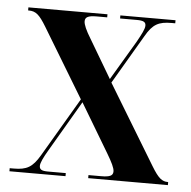

<svg xmlns="http://www.w3.org/2000/svg" viewBox="-44 -580 620 624"><g transform="rotate(5 266.0 -268.0)"><path d="M9 0H192V-10H134C114 -10 106 -14 106 -26C106 -36 114 -53 130 -80L226 -244L321 -85C337 -58 346 -40 346 -29C346 -15 336 -10 307 -10H266V0H526V-10H525C506 -10 494 -19 471 -57L314 -316L408 -476C431 -516 450 -526 492 -526H504V-536H324V-526H378C400 -526 408 -522 408 -510C408 -499 399 -482 384 -455L308 -327L234 -452C218 -478 210 -496 210 -507C210 -520 219 -526 248 -526H282V-536H24V-526H26C49 -526 61 -516 84 -478L220 -253L107 -61C83 -20 64 -10 22 -10H9Z"/></g></svg>

Font: Noto Serif Display ExtraCondensed
Style: Bold
Weight: 700
Width: 2
Designer: Monotype Design Team
Foundry: Monotype Imaging Inc.
Version: Version 2.009